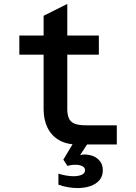

<svg xmlns="http://www.w3.org/2000/svg" viewBox="-20 -732 690 973"><path d="M370 0Q317 0 279 -22Q241 -44 221 -84.5Q201 -125 201 -179V-652L321 -712V-179Q321 -154 328 -135Q335 -116 355.5 -106.5Q376 -97 415 -97H572V0ZM78 -455V-552H481V-455ZM373 221Q349 221 323.5 216.5Q298 212 276 204V148Q294 154 314.5 157.5Q335 161 353 161Q378 161 394.5 153.5Q411 146 411 131Q411 117 397 110Q383 103 363 103Q352 103 341.5 104.5Q331 106 322 109L301 77L362 -25L424 -4L386 54Q393 52 398 51.5Q403 51 407 51Q432 51 453 59.5Q474 68 487.5 86Q501 104 501 131Q501 161 484 181Q467 201 438 211Q409 221 373 221Z"/></svg>

Font: Azeret Mono Thin Medium
Style: Regular
Weight: 500
Version: Version 1.002